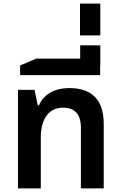

<svg xmlns="http://www.w3.org/2000/svg" viewBox="-20 -1048 671 1068"><path d="M80 0H207V-283C207 -386 251 -449 330 -449C395 -449 430 -414 430 -337V0H557V-358C557 -494 490 -558 366 -558C278 -558 220 -519 197 -462H190L172 -548H80Z M538 -683V-796H426V-722H182L92 -684V-630H537V-683Z M425 -851H538V-1028H425Z"/></svg>

Font: Noto Sans Thai Semi
Style: Regular
Weight: 600
Designer: Monotype Design Team
Foundry: Monotype Imaging Inc.
Version: Version 1.901